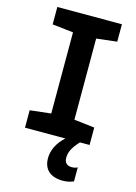

<svg xmlns="http://www.w3.org/2000/svg" viewBox="-139 -787 778 1097"><g transform="rotate(15 250.0 -238.5)"><path d="M59 0H298C251 42 231 90 231 134C231 198 269 237 346 237C373 237 395 230 409 224V141C400 146 390 149 374 149C346 149 331 132 331 106C331 74 342 45 384 0H441V-103L320 -117V-597L441 -611V-714H59V-611L183 -597V-117L59 -103Z"/></g></svg>

Font: Noto Sans Mono ExtraCondensed ExtraBold
Style: Regular
Weight: 800
Width: 2
Designer: Monotype Design Team
Foundry: Monotype Imaging Inc.
Version: Version 2.014